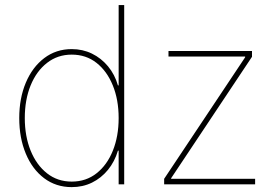

<svg xmlns="http://www.w3.org/2000/svg" viewBox="-20 -748 1126 779"><path d="M271 11.2Q207 11.2 158.9 -25.1Q110.8 -61.5 84.5 -125Q58.1 -188.5 58.1 -269Q58.1 -349.1 84.7 -412.4Q111.3 -475.6 159.4 -512.2Q207.5 -548.8 271 -548.8Q315.4 -548.8 353 -530.5Q390.6 -512.2 418.2 -479Q445.8 -445.8 458.5 -401.4H461.4V-727.5H483.9V0H461.4V-136.7H458.5Q445.3 -92.3 418 -58.8Q390.6 -25.4 353.3 -7.1Q315.9 11.2 271 11.2ZM271 -11.2Q329.1 -11.2 371.8 -44.9Q414.6 -78.6 438 -137Q461.4 -195.3 461.4 -269Q461.4 -343.3 437.7 -401.4Q414.1 -459.5 371.6 -492.9Q329.1 -526.4 271 -526.4Q213.9 -526.4 170.9 -492.9Q127.9 -459.5 104.2 -401.4Q80.6 -343.3 80.6 -269Q80.6 -195.3 104.2 -137Q127.9 -78.6 170.7 -44.9Q213.4 -11.2 271 -11.2ZM646 0V-22.5L974.6 -515.6V-518.6H663.6V-541H1002.4V-517.6L674.3 -24.9V-22.5H1015.1V0Z"/></svg>

Font: Inter 17pt Thin
Style: Regular
Weight: 250
Version: Version 4.001;git-66647c0bb